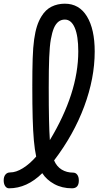

<svg xmlns="http://www.w3.org/2000/svg" viewBox="-57 -1006 533 1040"><path d="M-8 14Q-21 14 -29 2Q-37 -10 -37 -29Q-37 -49 -27.5 -60.5Q-18 -72 -2 -72Q30 -72 67 -95Q104 -118 139 -158Q131 -195 126.5 -245Q122 -295 120 -366Q118 -437 118 -537H119L118 -538Q118 -627 120 -689Q122 -751 128 -793Q134 -835 143.5 -864.5Q153 -894 168 -918Q190 -954 222.5 -970Q255 -986 294 -986Q372 -986 414 -917Q456 -848 456 -727Q456 -582 399 -429Q342 -276 236 -137Q250 -104 277 -87.5Q304 -71 339 -71Q353 -71 361.5 -59.5Q370 -48 370 -28Q370 14 333 14Q279 14 237 -9Q195 -32 172 -68Q89 14 -8 14ZM207 -532Q207 -427 208.5 -359Q210 -291 213 -247Q289 -373 328 -493.5Q367 -614 367 -728Q367 -811 348 -855.5Q329 -900 294 -900Q255 -900 235 -854Q225 -830 218.5 -793.5Q212 -757 209.5 -695Q207 -633 207 -532Z"/></svg>

Font: Borel
Style: Regular
Weight: 400
Designer: Rosalie Wagner
Foundry: ANRT
Version: Version 1.007; ttfautohint (v1.8.4.7-5d5b)